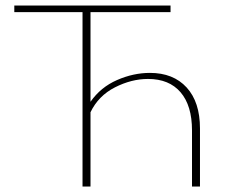

<svg xmlns="http://www.w3.org/2000/svg" viewBox="-20 -678 850 698"><path d="M525 -413Q610 -413 658.5 -360Q707 -307 707 -211V0H678V-204Q678 -294 636.5 -342.5Q595 -391 518 -391Q458 -391 398 -360.5Q338 -330 309 -270V0H280V-634H32V-658H600V-634H309V-308Q346 -361 405.5 -387Q465 -413 525 -413Z"/></svg>

Font: EauTestInfant Extralight
Style: Regular
Weight: 250
Designer: Christian Thalmann (Catharsis Fonts)
Version: Version 0.001;PS 000.001;hotconv 1.0.88;makeotf.lib2.5.64775